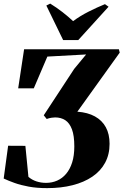

<svg xmlns="http://www.w3.org/2000/svg" viewBox="-29 -1010 668 1040"><path d="M226.5 9Q170.5 9 127 1Q83.5 -7 50 -19Q16.5 -31 -9 -43L15 -220.5L108.5 -220L125 -52Q144 -35.5 168.5 -27.5Q193 -19.5 220.5 -19.5Q253 -19.5 280.8 -31.8Q308.5 -44 329.2 -68.5Q350 -93 361.8 -130Q373.5 -167 373.5 -217Q373.5 -275 360.8 -309.2Q348 -343.5 324.8 -358.8Q301.5 -374 269.5 -374Q261.5 -374 249.5 -372.2Q237.5 -370.5 224 -365.5L208 -385.5L373 -637L437.5 -715L227.5 -703.5L154 -531.5H69.5L101.5 -743H615L619.5 -725L390 -405Q446 -401 485 -379.5Q524 -358 544.2 -320.8Q564.5 -283.5 564.5 -231Q564.5 -173 540.2 -128.2Q516 -83.5 471 -53Q426 -22.5 364 -6.8Q302 9 226.5 9ZM313 -793 222 -980 243 -990.5Q278 -969 310 -944Q342 -919 367 -895.5Q404.5 -923.5 451 -947Q497.5 -970.5 539.5 -987.5L559 -973.5L395 -793Z"/></svg>

Font: Merriweather 144pt Black
Style: Italic
Weight: 900
Italic angle: -7.8°
Version: Version 2.101